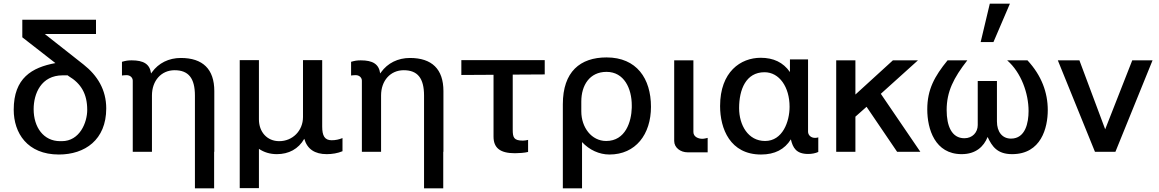

<svg xmlns="http://www.w3.org/2000/svg" viewBox="-20 -830 6340 1050"><path d="M355 -414C424 -373 457 -316 457 -229C457 -160 416 -58 318 -58H309C218 -58 164 -134 164 -233C164 -318 205 -418 323 -418H350ZM283 -485C154 -461 55 -403 55 -230C55 -103 129 15 302 15C444 15 561 -65 561 -237C561 -339 513 -417 437 -477L225 -644H505V-722H102V-626Z M811 -308C811 -389 862 -446 935 -446C1011 -446 1046 -402 1046 -307V200H1151V0H1152V-332C1152 -452 1089 -513 969 -513C903 -513 847 -485 811 -435L807 -429H806C799 -480 765 -500 700 -500C679 -500 668 -498 647 -492V-417C650 -418 666 -419 673 -419C691 -419 706 -406 706 -389V0H811Z M1396 -16C1424 3 1457 13 1494 13C1559 13 1612 -15 1644 -71C1660 -15 1701 13 1767 13C1796 13 1827 8 1853 -3V-75C1834 -67 1814 -63 1794 -63C1755 -63 1742 -88 1742 -138V-501H1637V-190C1637 -115 1580 -58 1507 -58C1440 -58 1396 -109 1396 -177V-501H1291V199H1396Z M2064 -308C2064 -389 2115 -446 2188 -446C2264 -446 2299 -402 2299 -307V200H2404V0H2405V-332C2405 -452 2342 -513 2222 -513C2156 -513 2100 -485 2064 -435L2060 -429H2059C2052 -480 2018 -500 1953 -500C1932 -500 1921 -498 1900 -492V-417C1903 -418 1919 -419 1926 -419C1944 -419 1959 -406 1959 -389V0H2064Z M2679 -421V-83C2679 -22 2714 8 2796 8C2815 8 2849 6 2868 1V-65C2859 -63 2850 -61 2840 -61C2790 -61 2784 -78 2784 -121V-422L2959 -423V-501H2503V-420Z M3159 -275C3159 -363 3204 -437 3297 -437C3393 -437 3435 -346 3435 -254V-241C3433 -165 3401 -59 3295 -59C3215 -59 3159 -133 3159 -221ZM3163 200V-53C3203 -10 3257 15 3313 15C3456 15 3540 -95 3540 -246C3540 -400 3462 -516 3297 -516C3153 -516 3058 -438 3058 -260V200Z M3667 -59C3667 -22 3702 3 3740 3H3850V-76C3843 -74 3830 -71 3820 -71C3802 -71 3772 -80 3772 -108V-500H3667Z M4161 -435C4242 -435 4298 -354 4298 -246C4298 -165 4260 -59 4164 -59C4071 -59 4022 -146 4022 -239C4022 -340 4059 -435 4161 -435ZM4305 -68C4316 -22 4334 12 4400 12C4420 12 4440 8 4455 1V-79C4448 -76 4439 -76 4437 -76C4414 -76 4399 -92 4399 -110V-505H4300V-436C4263 -489 4210 -514 4140 -514C4031 -514 3918 -438 3918 -250C3918 -126 3973 15 4142 15C4217 15 4271 -13 4305 -68Z M4863 -500 4658 -313V-500H4553V0H4658V-192L4719 -246L4886 0H5013L4797 -317L5000 -500Z M5162 -500C5091 -413 5051 -341 5051 -232C5051 -124 5093 13 5239 13C5316 13 5360 -28 5381 -81C5405 -30 5433 13 5515 13C5674 13 5710 -131 5710 -228C5710 -324 5676 -417 5599 -500H5488C5565 -433 5605 -319 5605 -223C5605 -159 5588 -72 5509 -72C5461 -72 5432 -109 5432 -166V-387H5327V-146C5327 -106 5298 -74 5254 -74C5184 -74 5157 -142 5157 -228C5157 -329 5195 -404 5270 -500ZM5503 -810H5393L5343 -600H5413Z M6172 -500 6024 -123 5883 -500H5765L5968 0H6080L6283 -500Z"/></svg>

Font: Perun Medium
Style: Regular
Weight: 500
Foundry: Copyright (c) Stefan Peev, Context Ltd, 2016
Version: Version 1.089